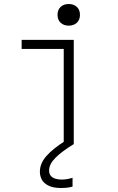

<svg xmlns="http://www.w3.org/2000/svg" viewBox="-20 -719 590 958"><path d="M298 0V-475H88V-520H348V0ZM323 -591Q298 -591 282.5 -605.5Q267 -620 267 -645Q267 -670 282.5 -684.5Q298 -699 323 -699Q348 -699 363.5 -684.5Q379 -670 379 -645Q379 -620 363.5 -605.5Q348 -591 323 -591ZM284 219Q245 219 221.5 207Q198 195 188.5 177Q179 159 179 138Q179 96 212 59Q245 22 304 -15L348 0Q289 36 257 68Q225 100 225 131Q225 149 234 159Q243 169 257.5 173Q272 177 287 177Q302 177 316 174.5Q330 172 342 168V212Q329 216 314.5 217.5Q300 219 284 219Z"/></svg>

Font: M PLUS Code Latin SemiExpanded Light
Style: Regular
Weight: 300
Width: 6
Designer: Coji Morishita
Foundry: UNDERFOREST DESIGN
Version: Version 1.002; ttfautohint (v1.8.3)